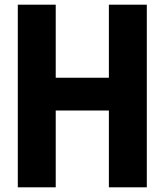

<svg xmlns="http://www.w3.org/2000/svg" viewBox="-20 -800 703 820"><path d="M445 -780H607V0H445V-328H218V0H56V-780H218V-468H445Z"/></svg>

Font: Cooper Hewitt
Style: Bold
Weight: 711
Designer: Village Type and Design LLC
Foundry: Cooper Hewitt Smithsonian Design Museum
Version: 1.000